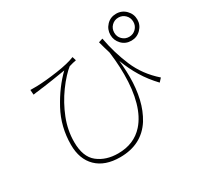

<svg xmlns="http://www.w3.org/2000/svg" viewBox="-173 -1018 1346 1291"><g transform="rotate(-30 500.0 -373.0)"><path d="M916 -276 892 -250Q835 -310 797 -373Q759 -435 729.5 -512Q700 -589 674 -689L706 -699Q728 -578 774.5 -468.5Q821 -359 916 -276ZM165 -642Q234 -644 327 -657.5Q420 -671 470 -692L479 -662Q473 -661 453.5 -656.5Q434 -652 423 -648Q404 -634 375.5 -603.5Q347 -573 318 -533Q263 -457 228.5 -369.5Q194 -282 194 -191Q194 -76 256.5 -26.5Q319 23 413 23Q537 23 611 -60Q662 -117 687.5 -208Q713 -299 713 -418Q713 -524 694 -642L723 -563Q737 -468 737 -384Q737 -295 719 -217Q701 -140 663 -78Q580 52 412 52Q295 52 230.5 -11Q166 -74 166 -186Q166 -325 230 -443.5Q294 -562 377 -642Q333 -634 277 -626Q221 -618 201 -615Q191 -614 183 -613Q175 -612 170 -611L144 -608L117 -604L114 -642Q134 -641 165 -642ZM869 -619Q900 -619 921.5 -640.5Q943 -662 943 -693Q943 -725 921.5 -746.5Q900 -768 869 -768Q838 -768 816.5 -746.5Q795 -725 795 -693Q795 -662 816.5 -640.5Q838 -619 869 -619ZM869 -798Q913 -798 943.5 -767Q974 -736 974 -693Q974 -651 943.5 -620Q913 -589 869 -589Q824 -589 794.5 -620Q765 -651 765 -693Q765 -736 794.5 -767Q824 -798 869 -798Z"/></g></svg>

Font: Merged Yaku Han JP Thin
Style: Regular
Weight: 250
Designer: Ryoko NISHIZUKA 西塚涼子 (kana, bopomofo & ideographs); Paul D. Hunt (Latin, Greek & Cyrillic); Sandoll Communications 산돌커뮤니
Foundry: Adobe
Version: Version 2.004